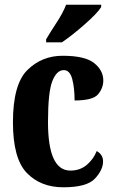

<svg xmlns="http://www.w3.org/2000/svg" viewBox="-20 -786 488 816"><path d="M249 10Q349 10 383.5 -27Q418 -64 418 -100Q418 -129 391 -144Q377 -109 348.5 -85Q320 -61 279 -61Q184 -61 184 -267Q184 -395 202.5 -441.5Q221 -488 251 -488Q277 -488 287 -450Q297 -412 297 -359Q375 -359 397 -385.5Q419 -412 419 -444Q419 -487 380 -518Q341 -549 246 -549Q158 -549 96.5 -488.5Q35 -428 35 -266Q35 -112 94 -51Q153 10 249 10ZM176 -606H243Q286 -635 340 -682.5Q394 -730 410 -756V-766H261Q248 -732 221.5 -691.5Q195 -651 176 -619Z"/></svg>

Font: Noto Serif ExtraCondensed Extra
Style: Regular
Weight: 800
Width: 3
Designer: Monotype Design Team
Foundry: Monotype Imaging Inc.
Version: Version 1.002